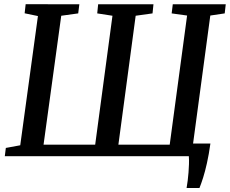

<svg xmlns="http://www.w3.org/2000/svg" viewBox="-20 -764 1124 939"><path d="M892.5 155.5Q895.5 138.5 898 119Q900.5 99.5 902 79.2Q903.5 59 904.2 39Q905 19 903.5 0L853 -62H1009Q1001.5 -8 992.2 33.2Q983 74.5 973.5 104.5Q964 134.5 955.5 155.5ZM3.5 0 8.5 -40.5 79 -53.5 165.5 -685.5 100.5 -699 105.5 -743.5 368 -743 362.5 -698.5 279.5 -687 193 -56.5H445.5L530 -687L455.5 -698.5L460 -743H730.5L726 -698.5L643.5 -687L559 -56.5H810L895 -688L819.5 -698.5L825 -743H1084L1079 -698.5L1008.5 -688L923.5 -56.5L997.5 -40L993 0Z"/></svg>

Font: Merriweather 24pt Medium
Style: Italic
Weight: 500
Italic angle: -7.8°
Version: Version 2.101